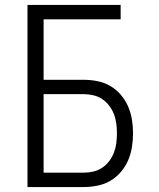

<svg xmlns="http://www.w3.org/2000/svg" viewBox="-20 -755 640 775"><path d="M91 0V-735H467V-677H156V-433H317Q345 -433 373 -427.5Q401 -422 425 -408Q449 -394 467.5 -372.5Q486 -351 497 -325.5Q508 -300 512.5 -272.5Q517 -245 517 -217Q517 -189 512.5 -161Q508 -133 497 -107.5Q486 -82 467.5 -60.5Q449 -39 425 -25Q401 -11 373 -5.5Q345 0 317 0ZM156 -58H317Q337 -58 356.5 -62.5Q376 -67 392.5 -78Q409 -89 421 -105Q433 -121 440 -139.5Q447 -158 449.5 -177.5Q452 -197 452 -217Q452 -236 449.5 -256Q447 -276 440 -294Q433 -312 421 -328Q409 -344 392.5 -355Q376 -366 356.5 -370.5Q337 -375 317 -375H156Z"/></svg>

Font: Iosevka Curly Light Extended
Style: Regular
Weight: 300
Width: 7
Monospace: yes
Designer: Belleve Invis
Foundry: Belleve Invis
Version: Version 11.1.0; ttfautohint (v1.8.3)